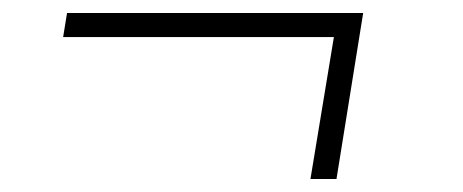

<svg xmlns="http://www.w3.org/2000/svg" viewBox="-20 -387 711 295"><path d="M77 -330H493L457 -112H497L538 -367H83Z"/></svg>

Font: Bitter Pro Light
Style: Italic
Weight: 300
Italic angle: -9°
Designer: Sol Matas, and Bitter project Authors
Foundry: Sol Matas
Version: Version 1.010